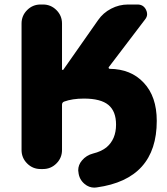

<svg xmlns="http://www.w3.org/2000/svg" viewBox="-20 -775 745 857"><path d="M256.8 -465.8Q256.8 -463.9 258.8 -462.9Q260.7 -461.9 262.7 -463.9L418 -685.5Q440.4 -717.8 476.1 -736.3Q511.7 -754.9 551.8 -754.9H593.8Q620.1 -754.9 631.8 -731.4Q636.7 -721.7 636.7 -711.9Q636.7 -699.2 627 -687.5L465.8 -475.6Q463.9 -473.6 465.3 -470.7Q466.8 -467.8 469.7 -467.8Q564.5 -466.8 621.1 -406.2Q679.7 -344.7 679.7 -235.4Q679.7 24.4 412.1 61.5Q407.2 62.5 401.4 62.5Q377 62.5 357.4 45.9Q333 25.4 330.1 -6.8Q329.1 -10.7 329.1 -14.6Q329.1 -39.1 345.7 -58.6Q365.2 -82 395.5 -89.8Q431.6 -98.6 455.1 -117.2Q498 -153.3 498 -218.8Q498 -278.3 463.9 -306.6Q429.7 -335 354.5 -335Q302.7 -335 265.6 -321.3Q256.8 -317.4 256.8 -307.6V-105.5Q256.8 -70.3 231.9 -45.4Q207 -20.5 171.9 -20.5H161.1Q126 -20.5 101.1 -45.4Q76.2 -70.3 76.2 -105.5V-669.9Q76.2 -705.1 101.1 -730Q126 -754.9 161.1 -754.9H171.9Q207 -754.9 231.9 -730Q256.8 -705.1 256.8 -669.9Z"/></svg>

Font: Gen Jyuu GothicX Heavy
Style: Bold
Weight: 900
Designer: [Source Han Sans]
Ryoko NISHIZUKA  (kana & ideographs); Paul D. Hunt (Latin, Greek & Cyrillic); Wenlong ZHANG  (bopomofo
Version: Version 1.002.20150607